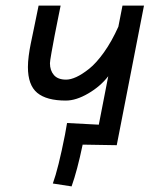

<svg xmlns="http://www.w3.org/2000/svg" viewBox="-20 -518 558 685"><path d="M117.7 -498H196.3Q195.3 -493.2 188 -457Q180.7 -420.9 174.8 -390.6Q168.9 -360.4 163.6 -329.8Q158.2 -299.3 158.2 -292.5Q158.2 -266.6 172.4 -250.2Q186.5 -233.9 215.8 -233.9Q231.9 -233.9 252.2 -243.2Q272.5 -252.4 297.9 -272.5Q323.2 -292.5 351.1 -331.5Q378.9 -370.6 402.3 -422.9L417 -498H493.7Q416.5 -101.1 396.5 0L274.9 -2Q255.4 91.3 235.4 147L168.5 136.7Q188 83.5 211.9 -37.6Q216.3 -60.1 219.2 -79.1L332.5 -73.2L366.2 -246.1Q338.4 -210 294.9 -184.6Q251.5 -159.2 214.8 -159.2Q146 -159.2 112.8 -186.8Q79.6 -214.4 79.6 -278.8Q79.6 -296.9 82.5 -319.1Q85.4 -341.3 89.4 -360.6Q93.3 -379.9 102.1 -421.9Q110.8 -463.9 117.7 -498Z"/></svg>

Font: Fantasque Sans Mono
Style: Italic
Weight: 400
Italic angle: -11°
Monospace: yes
Designer: Jany Belluz
Version: Version 1.8.0 ; ttfautohint (v1.8.2)